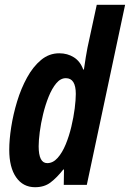

<svg xmlns="http://www.w3.org/2000/svg" viewBox="-20 -780 548 810"><path d="M127.9 9.8Q77.1 9.8 48.1 -32Q19 -73.7 19 -147.9Q19 -190.4 27.3 -243.9Q35.6 -297.4 52.2 -352.1Q68.8 -406.7 94 -452.6Q119.1 -498.5 153.1 -526.9Q187 -555.2 230 -555.2Q264.6 -555.2 291.5 -538.3Q318.4 -521.5 331.1 -486.8H334Q337.9 -514.2 341.8 -538.1Q345.7 -562 349.1 -579.1L388.2 -759.8H507.8L346.2 0H249L250 -64.9H247.1Q218.8 -29.3 192.6 -9.8Q166.5 9.8 127.9 9.8ZM179.2 -91.8Q203.6 -91.8 223.1 -113.8Q242.7 -135.7 257.1 -170.7Q271.5 -205.6 281 -245.6Q290.5 -285.6 295.2 -322.5Q299.8 -359.4 299.8 -383.8Q299.8 -450.2 257.8 -450.2Q235.4 -450.2 217.3 -428.5Q199.2 -406.7 185.3 -372.3Q171.4 -337.9 161.9 -298.6Q152.3 -259.3 147.7 -223.1Q143.1 -187 143.1 -163.1Q143.1 -91.8 179.2 -91.8Z"/></svg>

Font: Open Sans Condensed
Style: Bold Italic
Weight: 700
Width: 3
Italic angle: -12°
Designer: Monotype Design Team
Foundry: Monotype Imaging Inc.
Version: Version 3.003; ttfautohint (v1.8.4)